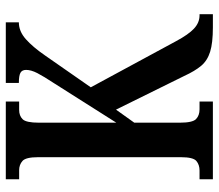

<svg xmlns="http://www.w3.org/2000/svg" viewBox="-66 -688 754 662"><g transform="rotate(-90 311.0 -357.0)"><path d="M24 0V-46H54Q74 -46 87 -57Q100 -68 100 -110V-603Q100 -645 87 -656.5Q74 -668 55 -668H24V-714H292V-668H263Q243 -668 231 -656Q219 -644 219 -600V-333L354 -546Q379 -584 390 -605.5Q401 -627 401 -644Q401 -658 391 -663.5Q381 -669 356 -669V-714H565V-669Q534 -669 507 -645Q480 -621 451 -579L341 -421L500 -127Q523 -84 543.5 -65Q564 -46 589 -46H593V0H548Q494 0 463.5 -9.5Q433 -19 415 -40.5Q397 -62 380 -99L264 -334L219 -271V-114Q219 -70 231.5 -58Q244 -46 265 -46H292V0Z"/></g></svg>

Font: Noto Serif ExtraCondensed SemiBold
Style: Regular
Weight: 600
Width: 2
Designer: Monotype Design Team
Foundry: Monotype Imaging Inc.
Version: Version 2.015; ttfautohint (v1.8.4.7-5d5b)